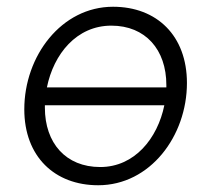

<svg xmlns="http://www.w3.org/2000/svg" viewBox="-20 -545 628 569"><path d="M271 4C425 4 534 -142 534 -299C534 -439 445 -525 315 -525C162 -525 52 -379 52 -221C52 -81 142 4 271 4ZM277 -50C175 -50 113 -121 113 -226V-233H467C447 -135 379 -50 277 -50ZM119 -286C139 -385 207 -469 310 -469C411 -469 473 -398 473 -293V-286Z"/></svg>

Font: Fixel Text 20240404 Light
Style: Italic
Weight: 300
Width: 4
Italic angle: -10°
Designer: AlfaBravo + MacPaw
Foundry: Kyrylo Tkachov, Marchela Mozhyna, Serhii Makarenko, Maria Weinstein, Zakhar Kryvoshyya
Version: Version 1.211;Glyphs 3.2 (3225)